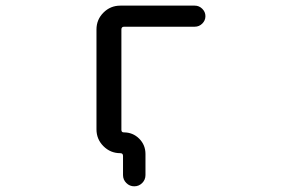

<svg xmlns="http://www.w3.org/2000/svg" viewBox="-20 -567 1040 685"><path d="M413.1 -103.5Q413.1 -94.7 421.9 -94.7Q454.1 -94.7 476.6 -72.3Q499 -49.8 499 -17.6V57.6Q499 74.2 487.3 85.9Q475.6 97.7 459 97.7Q442.4 97.7 430.7 85.9Q418.9 74.2 418.9 57.6V-10.7Q418.9 -20.5 409.2 -20.5Q374 -20.5 349.1 -45.4Q324.2 -70.3 324.2 -105.5V-461.9Q324.2 -497.1 349.1 -522Q374 -546.9 409.2 -546.9H674.8Q690.4 -546.9 701.7 -535.6Q712.9 -524.4 712.9 -509.3Q712.9 -494.1 701.7 -482.9Q690.4 -471.7 674.8 -471.7H422.9Q413.1 -471.7 413.1 -461.9Z"/></svg>

Font: Rounded-X Mgen+ 1mn regular
Style: Regular
Weight: 400
Designer: [Source Han Sans]
Ryoko NISHIZUKA  (kana & ideographs); Paul D. Hunt (Latin, Greek & Cyrillic); Wenlong ZHANG  (bopomofo
Version: Version 1.059.20150602